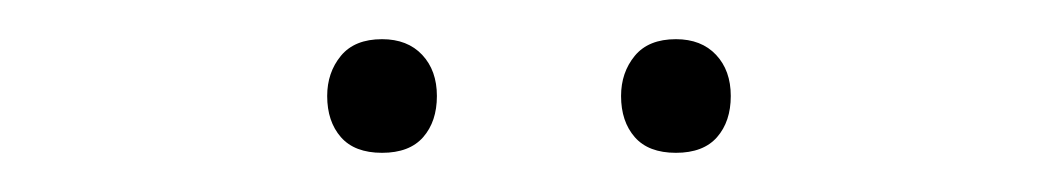

<svg xmlns="http://www.w3.org/2000/svg" viewBox="-20 -741 540 98"><path d="M325 -663Q311 -663 304 -671Q297 -679 297 -692Q297 -704 304 -712.5Q311 -721 325 -721Q338 -721 345.5 -713Q353 -705 353 -692Q353 -679 346 -671Q339 -663 325 -663ZM175 -663Q161 -663 154 -671Q147 -679 147 -692Q147 -704 154 -712.5Q161 -721 175 -721Q188 -721 195.5 -713Q203 -705 203 -692Q203 -679 196 -671Q189 -663 175 -663Z"/></svg>

Font: Lexend Tera Thin
Style: Regular
Weight: 250
Version: Version 1.007